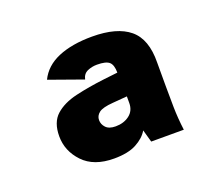

<svg xmlns="http://www.w3.org/2000/svg" viewBox="-64 -775 524 465"><g transform="rotate(-20 197.5 -543.0)"><path d="M160 -395Q108 -395 80.5 -424Q53 -453 53 -491Q53 -527 73 -545Q93 -563 127 -571Q161 -579 203 -584L238 -588Q238 -608 229.5 -615.5Q221 -623 198 -623Q185 -623 173.5 -618Q162 -613 159 -599L72 -630Q87 -661 122.5 -676Q158 -691 210 -691Q274 -691 306 -664.5Q338 -638 337 -578V-518Q337 -492 337.5 -463Q338 -434 342 -403H258L249 -435Q239 -418 217.5 -406.5Q196 -395 160 -395ZM190 -467Q211 -467 225.5 -478Q240 -489 240 -509V-526L203 -523Q176 -521 166.5 -513.5Q157 -506 157 -495Q157 -484 165 -475.5Q173 -467 190 -467Z"/></g></svg>

Font: Atkinson Hyperlegible
Style: Bold
Weight: 700
Designer: Elliott Scott, Megan Eiswerth, Linus Boman, Theodore Petrosky
Foundry: Braille Institute
Version: Version 1.006; ttfautohint (v1.8.3)